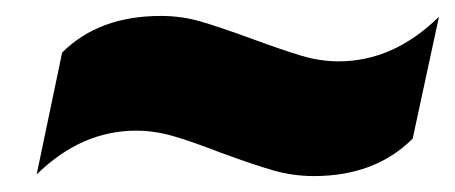

<svg xmlns="http://www.w3.org/2000/svg" viewBox="-20 -459 571 241"><path d="M258 -267Q222 -281 198 -288Q174 -295 151 -295Q82 -295 26 -240L58 -393Q104 -439 182 -439Q208 -439 232 -432Q256 -425 297 -410Q335 -396 358.5 -389Q382 -382 405 -382Q474 -382 531 -438L498 -285Q451 -238 374 -238Q348 -238 323.5 -245Q299 -252 258 -267Z"/></svg>

Font: Prompt
Style: Bold Italic
Weight: 700
Italic angle: -12°
Designer: Katatrad Team
Foundry: CadsonDemak
Version: Version 1.001